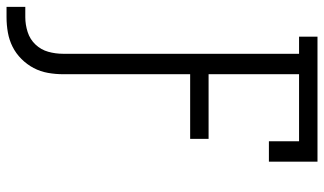

<svg xmlns="http://www.w3.org/2000/svg" viewBox="-250 -558 968 573"><g transform="rotate(90 233.5 -271.0)"><path d="M-33 193V137H-2Q20 137 42 130Q64 123 79.5 106.5Q95 90 101 68.5Q107 47 107 24V-680H56V-735H429V-590H368V-680H168V-410H361V-355H168V24Q168 47 164 69.5Q160 92 149.5 112Q139 132 122.5 148.5Q106 165 86 175Q66 185 43.5 189Q21 193 -2 193Z"/></g></svg>

Font: Iosevka Curly Slab Light
Style: Regular
Weight: 300
Monospace: yes
Designer: Belleve Invis
Foundry: Belleve Invis
Version: Version 22.1.2; ttfautohint (v1.8.4)